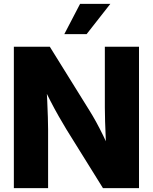

<svg xmlns="http://www.w3.org/2000/svg" viewBox="-20 -968 787 988"><path d="M51.3 0V-727.5H236.3L441.4 -397.5Q456.5 -373.5 474.4 -341.1Q492.2 -308.6 511 -270.3Q529.8 -231.9 547.9 -190.4L529.3 -164.1Q526.9 -202.1 524.4 -249.8Q522 -297.4 520.8 -341.8Q519.5 -386.2 519.5 -414.6V-727.5H695.3V0H509.8L321.8 -302.2Q303.2 -333 282.5 -369.1Q261.7 -405.3 239 -449.5Q216.3 -493.7 189.9 -546.4L217.3 -554.2Q220.7 -502 222.9 -453.1Q225.1 -404.3 226.3 -365.2Q227.5 -326.2 227.5 -302.2V0ZM311 -792.5 392.1 -948.2H547.9L425.8 -792.5Z"/></svg>

Font: Inter 24pt ExtraBold
Style: Regular
Weight: 800
Designer: Rasmus Andersson
Foundry: rsms
Version: Version 4.001;git-66647c0bb